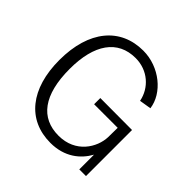

<svg xmlns="http://www.w3.org/2000/svg" viewBox="-190 -929 1117 1117"><g transform="rotate(45 368.5 -371.0)"><path d="M374 10C490 10 563 -50 602 -121V0H657V-379L395 -380V-329H589L588 -251C585 -165 519 -53 378 -53C231 -53 149 -160 149 -374C149 -576 229 -690 376 -690C477 -690 553 -621 570 -532L643 -544C629 -654 512 -752 377 -752C191 -752 70 -612 70 -368C70 -132 185 10 374 10Z"/></g></svg>

Font: 18Franklin Light
Style: Regular
Weight: 300
Designer: Pablo Impallari, Rodrigo Fuenzalida (Modified by Dan O. Williams)
Version: Version 0.025;PS 000.025;hotconv 1.0.88;makeotf.lib2.5.64775